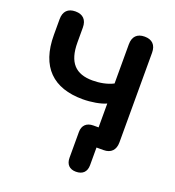

<svg xmlns="http://www.w3.org/2000/svg" viewBox="-156 -835 1035 1134"><g transform="rotate(20 361.5 -268.5)"><path d="M449 176C491 176 515 153 515 111V0H559C606 0 632 -27 632 -75V-638C632 -687 606 -713 559 -713C512 -713 486 -687 486 -638V-392C448 -372 400 -364 357 -364C251 -364 197 -418 197 -545V-638C197 -687 171 -713 124 -713C77 -713 51 -687 51 -638V-539C51 -338 155 -240 340 -240C393 -240 452 -250 486 -266V-116H453C411 -116 386 -92 386 -51V111C386 153 409 176 449 176Z"/></g></svg>

Font: SN Pro
Style: Bold
Weight: 700
Designer: Tobias Whetton
Foundry: Supernotes
Version: Version 1.003;Glyphs 3.3 (3324)